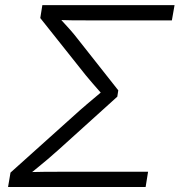

<svg xmlns="http://www.w3.org/2000/svg" viewBox="-20 -748 718 768"><path d="M12.2 0 22 -57.6 299.3 -306.6Q314 -319.3 327.6 -331.1Q341.3 -342.8 354.2 -353.5Q367.2 -364.3 378.9 -374.3Q390.6 -384.3 400.9 -393.1L396 -362.8Q386.7 -373 374.8 -386.7Q362.8 -400.4 349.4 -415.8Q335.9 -431.2 322.8 -447.3L141.1 -675.8L149.4 -727.5H678.2L667.5 -666.5H332.5Q299.3 -666.5 270.3 -666.7Q241.2 -667 214.8 -668L214.4 -679.7Q223.6 -669.4 235.6 -656.5Q247.6 -643.6 261.5 -627.9Q275.4 -612.3 290 -593.3L453.1 -386.7L449.2 -361.3L216.3 -150.9Q192.9 -129.9 171.1 -111.3Q149.4 -92.8 129.6 -76.9Q109.9 -61 92.8 -46.9L97.2 -59.6Q127.9 -60.5 160.9 -60.8Q193.8 -61 232.4 -61H572.3L562.5 0Z"/></svg>

Font: Inter 20pt Light
Style: Italic
Weight: 300
Italic angle: -9.3988°
Version: Version 4.001;git-66647c0bb